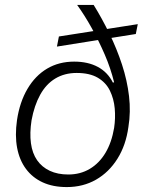

<svg xmlns="http://www.w3.org/2000/svg" viewBox="-20 -749 597 779"><path d="M251 10Q195 10 153.5 -9Q112 -28 85.5 -63.5Q59 -99 49.5 -149Q40 -199 49 -262Q60 -335 91.5 -388.5Q123 -442 171 -470.5Q219 -499 281 -499Q337 -499 377 -477.5Q417 -456 438 -414L443 -415Q429 -472 405 -527.5Q381 -583 352.5 -634.5Q324 -686 293 -729H360Q394 -674 424 -612.5Q454 -551 475 -487Q496 -423 503.5 -359Q511 -295 501 -234Q491 -160 456.5 -105Q422 -50 369.5 -20Q317 10 251 10ZM257 -41Q306 -41 344.5 -64Q383 -87 408 -129Q433 -171 443 -230Q449 -270 445.5 -309Q442 -348 426 -381Q410 -414 377 -433.5Q344 -453 291 -453Q242 -453 204.5 -430.5Q167 -408 143 -364.5Q119 -321 108 -261Q100 -209 105.5 -168Q111 -127 130.5 -99Q150 -71 182 -56Q214 -41 257 -41ZM211 -560 219 -601 539 -651 531 -611Z"/></svg>

Font: Mona Sans ExtraLight Light
Style: Italic
Weight: 300
Italic angle: -11.6951°
Version: Version 2.000